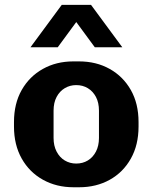

<svg xmlns="http://www.w3.org/2000/svg" viewBox="-20 -780 644 810"><path d="M290 10Q218 10 161 -21.8Q104 -53.5 71.5 -111.2Q39 -169 39 -246V-265Q39 -343 71.5 -400.2Q104 -457.5 160.8 -489.2Q217.5 -521 289.5 -521H313.5Q386 -521 442.8 -489.2Q499.5 -457.5 532 -400.2Q564.5 -343 564.5 -265V-246Q564.5 -168.5 532 -110.8Q499.5 -53 442.8 -21.5Q386 10 314 10ZM301.5 -90Q329 -90 350.5 -103Q372 -116 384.8 -140.5Q397.5 -165 397.5 -198V-313Q397.5 -347 384.8 -371Q372 -395 350.5 -408Q329 -421 301.5 -421Q275 -421 253.2 -408Q231.5 -395 218.8 -371Q206 -347 206 -313V-198Q206 -165 218.8 -140.5Q231.5 -116 253.2 -103Q275 -90 301.5 -90ZM108.5 -580.5 240.5 -759.5H364L496 -580.5H380L263.5 -739H340L223.5 -580.5Z"/></svg>

Font: Chivo Medium
Style: Regular
Weight: 500
Designer: Hector Gatti
Foundry: Omnibus-Type
Version: Version 2.002